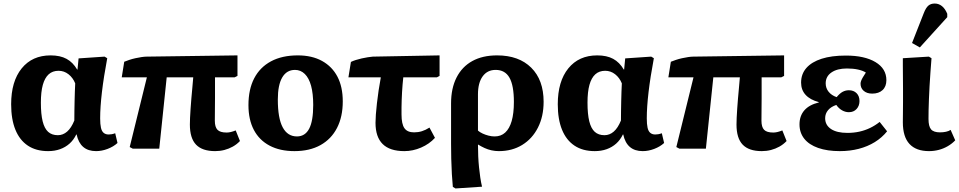

<svg xmlns="http://www.w3.org/2000/svg" viewBox="-20 -840 5418 1085"><path d="M252 14Q184 14 137.5 -17Q91 -48 67 -107Q43 -166 43 -251Q43 -380 102.5 -453.5Q162 -527 266 -527Q320 -527 356 -507.5Q392 -488 416 -447H418L424 -510L571 -520L586 -511Q576 -458 568.5 -410Q561 -362 556 -319.5Q551 -277 548.5 -240Q546 -203 546 -171Q546 -138 550.5 -118Q555 -98 566 -89Q577 -80 594 -80Q602 -80 611 -81.5Q620 -83 631 -87L644 -32Q621 -11 588 1.5Q555 14 523 14Q478 14 450.5 -9.5Q423 -33 413 -80H411Q396 -49 373 -28.5Q350 -8 319.5 3Q289 14 252 14ZM307 -76Q336 -76 359.5 -96.5Q383 -117 400 -159Q400 -186 400.5 -213.5Q401 -241 401.5 -268.5Q402 -296 403 -321.5Q404 -347 405 -369Q392 -401 367 -420.5Q342 -440 311 -440Q277 -440 255 -420Q233 -400 222 -360.5Q211 -321 211 -260Q211 -195 221 -154.5Q231 -114 252 -95Q273 -76 307 -76Z M1196 14Q1123 14 1088 -22.5Q1053 -59 1053 -136Q1053 -152 1054 -175Q1055 -198 1057 -226Q1059 -254 1061.5 -284.5Q1064 -315 1067 -345.5Q1070 -376 1072 -403H922L880 0H730L713 -9L810 -403H668L682 -491Q694 -496 710.5 -501.5Q727 -507 745 -511Q763 -515 780 -517.5Q797 -520 809 -520L1322 -527V-411L1306 -403H1195Q1195 -375 1195 -345.5Q1195 -316 1195 -285.5Q1195 -255 1194.5 -223Q1194 -191 1194 -158Q1194 -122 1209 -106.5Q1224 -91 1261 -91Q1272 -91 1284.5 -94Q1297 -97 1312 -103L1336 -43Q1318 -24 1295.5 -11.5Q1273 1 1248 7.5Q1223 14 1196 14Z M1644 14Q1562 14 1503.5 -17Q1445 -48 1414.5 -106Q1384 -164 1384 -246Q1384 -335 1416.5 -397.5Q1449 -460 1511.5 -493.5Q1574 -527 1663 -527Q1743 -527 1800 -495.5Q1857 -464 1887 -406.5Q1917 -349 1917 -267Q1917 -180 1884.5 -117Q1852 -54 1791 -20Q1730 14 1644 14ZM1658 -69Q1704 -69 1727 -112.5Q1750 -156 1750 -247Q1750 -311 1738 -355Q1726 -399 1702.5 -422Q1679 -445 1647 -445Q1600 -445 1575 -402.5Q1550 -360 1550 -278Q1550 -172 1577.5 -120.5Q1605 -69 1658 -69Z M2265 14Q2183 14 2142.5 -26Q2102 -66 2102 -146Q2102 -165 2104 -193Q2106 -221 2110 -256Q2114 -291 2119.5 -328.5Q2125 -366 2132 -403H1949L1963 -490Q1975 -496 1991 -501Q2007 -506 2024.5 -510Q2042 -514 2058.5 -516.5Q2075 -519 2087 -520L2464 -527V-411L2449 -403H2259Q2257 -383 2255 -362Q2253 -341 2252 -319.5Q2251 -298 2250 -276Q2249 -254 2249 -233.5Q2249 -213 2249 -193Q2249 -139 2265.5 -115.5Q2282 -92 2320 -92Q2343 -92 2364 -98.5Q2385 -105 2407 -119L2438 -61Q2406 -26 2359.5 -6Q2313 14 2265 14Z M2554 225 2539 216Q2536 186 2533.5 144Q2531 102 2530 57Q2529 12 2529 -27V-256Q2529 -341 2560 -402Q2591 -463 2649 -495Q2707 -527 2789 -527Q2912 -527 2982 -457.5Q3052 -388 3052 -265Q3052 -182 3020 -119Q2988 -56 2931 -21Q2874 14 2799 14Q2778 14 2757.5 9.5Q2737 5 2718.5 -3.5Q2700 -12 2682 -23H2681Q2681 12 2682.5 44Q2684 76 2687 105.5Q2690 135 2694 162.5Q2698 190 2704 215ZM2775 -69Q2811 -69 2835 -91Q2859 -113 2871.5 -156Q2884 -199 2884 -264Q2884 -357 2859 -401Q2834 -445 2781 -445Q2734 -445 2707.5 -408.5Q2681 -372 2681 -307V-102Q2691 -93 2707 -85.5Q2723 -78 2741 -73.5Q2759 -69 2775 -69Z M3341 14Q3273 14 3226.5 -17Q3180 -48 3156 -107Q3132 -166 3132 -251Q3132 -380 3191.5 -453.5Q3251 -527 3355 -527Q3409 -527 3445 -507.5Q3481 -488 3505 -447H3507L3513 -510L3660 -520L3675 -511Q3665 -458 3657.5 -410Q3650 -362 3645 -319.5Q3640 -277 3637.5 -240Q3635 -203 3635 -171Q3635 -138 3639.5 -118Q3644 -98 3655 -89Q3666 -80 3683 -80Q3691 -80 3700 -81.5Q3709 -83 3720 -87L3733 -32Q3710 -11 3677 1.5Q3644 14 3612 14Q3567 14 3539.5 -9.5Q3512 -33 3502 -80H3500Q3485 -49 3462 -28.5Q3439 -8 3408.5 3Q3378 14 3341 14ZM3396 -76Q3425 -76 3448.5 -96.5Q3472 -117 3489 -159Q3489 -186 3489.5 -213.5Q3490 -241 3490.5 -268.5Q3491 -296 3492 -321.5Q3493 -347 3494 -369Q3481 -401 3456 -420.5Q3431 -440 3400 -440Q3366 -440 3344 -420Q3322 -400 3311 -360.5Q3300 -321 3300 -260Q3300 -195 3310 -154.5Q3320 -114 3341 -95Q3362 -76 3396 -76Z M4285 14Q4212 14 4177 -22.5Q4142 -59 4142 -136Q4142 -152 4143 -175Q4144 -198 4146 -226Q4148 -254 4150.5 -284.5Q4153 -315 4156 -345.5Q4159 -376 4161 -403H4011L3969 0H3819L3802 -9L3899 -403H3757L3771 -491Q3783 -496 3799.5 -501.5Q3816 -507 3834 -511Q3852 -515 3869 -517.5Q3886 -520 3898 -520L4411 -527V-411L4395 -403H4284Q4284 -375 4284 -345.5Q4284 -316 4284 -285.5Q4284 -255 4283.5 -223Q4283 -191 4283 -158Q4283 -122 4298 -106.5Q4313 -91 4350 -91Q4361 -91 4373.5 -94Q4386 -97 4401 -103L4425 -43Q4407 -24 4384.5 -11.5Q4362 1 4337 7.5Q4312 14 4285 14Z M4726 14Q4655 14 4603.5 -4Q4552 -22 4525 -56Q4498 -90 4498 -137Q4498 -185 4525.5 -216.5Q4553 -248 4607 -261V-263Q4558 -276 4532.5 -304Q4507 -332 4507 -373Q4507 -422 4537 -456Q4567 -490 4623 -508Q4679 -526 4760 -526Q4866 -526 4927.5 -489Q4989 -452 4989 -387Q4989 -351 4967.5 -331Q4946 -311 4909 -311Q4879 -311 4861 -326.5Q4843 -342 4843 -367Q4843 -374 4846 -382.5Q4849 -391 4856 -403Q4863 -415 4873 -430Q4856 -441 4828.5 -447Q4801 -453 4766 -453Q4711 -453 4678.5 -430.5Q4646 -408 4646 -369Q4646 -342 4662.5 -321.5Q4679 -301 4708 -291Q4725 -312 4741.5 -321Q4758 -330 4777 -330Q4804 -330 4820.5 -313.5Q4837 -297 4837 -269Q4837 -242 4820.5 -224Q4804 -206 4777 -206Q4757 -206 4738.5 -216.5Q4720 -227 4706 -247Q4676 -237 4659.5 -217.5Q4643 -198 4643 -172Q4643 -133 4676 -111Q4709 -89 4769 -89Q4804 -89 4836 -96Q4868 -103 4897 -117Q4926 -131 4951 -151L4993 -98Q4964 -62 4923.5 -37Q4883 -12 4833 1Q4783 14 4726 14Z M5230 14Q5157 14 5119.5 -26.5Q5082 -67 5082 -149Q5082 -169 5082.5 -198.5Q5083 -228 5083 -263.5Q5083 -299 5083 -336Q5083 -373 5082.5 -407Q5082 -441 5082 -468.5Q5082 -496 5082 -511L5229 -520L5244 -511Q5241 -472 5238 -432Q5235 -392 5233 -354Q5231 -316 5229.5 -281Q5228 -246 5227.5 -217.5Q5227 -189 5227 -168Q5227 -126 5241.5 -109Q5256 -92 5292 -92Q5310 -92 5326 -95.5Q5342 -99 5352 -106L5378 -47Q5360 -28 5336 -14Q5312 0 5285 7Q5258 14 5230 14ZM5178 -572 5134 -597 5200 -765Q5212 -796 5226 -808Q5240 -820 5262 -820Q5285 -820 5303 -805.5Q5321 -791 5333 -762V-743Z"/></svg>

Font: Literata 18pt
Style: Bold
Weight: 700
Designer: Latin by Veronika Burian and Jose Scaglione. Greek by Irene Vlachou. Cyrillic by Vera Evstafieva.
Foundry: TypeTogether
Version: Version 3.103;gftools[0.9.29]